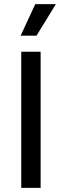

<svg xmlns="http://www.w3.org/2000/svg" viewBox="-20 -911 300 931"><path d="M83 0V-660H177V0ZM157 -738H80L151 -891H251Z"/></svg>

Font: Bricolage Grotesque 20pt
Style: Regular
Weight: 400
Version: Version 1.001;gftools[0.9.33.dev8+g029e19f]